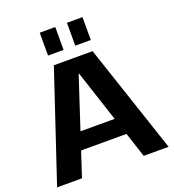

<svg xmlns="http://www.w3.org/2000/svg" viewBox="-160 -1037 1051 1160"><g transform="rotate(-20 365.5 -457.0)"><path d="M241 -700H490L724 0H564L367 -600H364L167 0H7ZM189 -270H542V-160H189ZM328 -914V-767H228V-914ZM503 -914V-767H403V-914Z"/></g></svg>

Font: Pathway Extreme 8pt Thin 12pt
Style: Bold
Weight: 700
Version: Version 1.001;gftools[0.9.26]